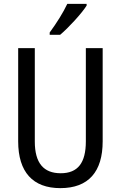

<svg xmlns="http://www.w3.org/2000/svg" viewBox="-20 -963 625 993"><path d="M428 -934V-943H328C307 -898 273 -844 237 -795V-783H291C334 -819 403 -894 428 -934ZM511 -232V-714H424V-232C424 -121 383 -67 294 -67C206 -67 160 -119 160 -231V-714H74V-232C74 -73 150 10 292 10C438 10 511 -75 511 -232Z"/></svg>

Font: Noto Sans Gujarati Condensed
Style: Regular
Weight: 400
Width: 3
Designer: Jelle Bosma - Monotype Design Team, Universal Thirst
Foundry: Monotype Imaging Inc.
Version: Version 2.106